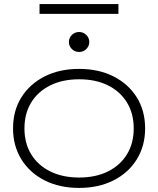

<svg xmlns="http://www.w3.org/2000/svg" viewBox="-20 -910 776 942"><path d="M368 12Q272 12 199 -25Q126 -62 85 -128Q44 -194 44 -280Q44 -367 85 -432.5Q126 -498 199 -535Q272 -572 368 -572Q464 -572 537 -535Q610 -498 651 -432.5Q692 -367 692 -280Q692 -194 651 -128Q610 -62 537 -25Q464 12 368 12ZM368 -39Q450 -39 510 -69Q570 -99 603 -153Q636 -207 636 -280Q636 -353 603 -407Q570 -461 510 -491Q450 -521 368 -521Q287 -521 226.5 -491Q166 -461 133 -407Q100 -353 100 -280Q100 -207 133 -153Q166 -99 226.5 -69Q287 -39 368 -39ZM368 -655Q347 -655 332.5 -669.5Q318 -684 318 -704Q318 -724 332.5 -738.5Q347 -753 368 -753Q389 -753 403.5 -738.5Q418 -724 418 -704Q418 -684 403.5 -669.5Q389 -655 368 -655ZM174 -842V-890H561V-842Z"/></svg>

Font: Unbounded ExtraLight
Style: Regular
Weight: 250
Designer: Luke Prowse, Jean-Baptiste Morizot, Fátima Lázaro, Florian Runge
Foundry: NaN
Version: Version 1.701;gftools[0.9.28.dev5+ged2979d]